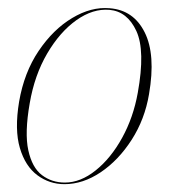

<svg xmlns="http://www.w3.org/2000/svg" viewBox="-20 -451 420 478"><path d="M253 -430.5Q312.5 -426 340.2 -370.5Q368 -315 351 -216.5Q340.5 -154 307.8 -103Q275 -52 230.8 -22.2Q186.5 7.5 140.5 7.5Q103 7.5 73 -14.8Q43 -37 29.5 -82.5Q16 -128 27.5 -197.5Q40 -270.5 76.2 -324.2Q112.5 -378 159.8 -406.2Q207 -434.5 253 -430.5ZM141.5 3.5Q180.5 3.5 218.2 -26.8Q256 -57 284 -107.8Q312 -158.5 323 -220Q342 -325 319.5 -373.8Q297 -422.5 252.5 -426.5Q211.5 -430 170.2 -400.8Q129 -371.5 97.5 -317.8Q66 -264 54 -194Q41 -120 50.5 -76.8Q60 -33.5 84.5 -15Q109 3.5 141.5 3.5Z"/></svg>

Font: Fraunces 144pt Thin
Style: Italic
Weight: 100
Italic angle: -16°
Version: Version 1.000;[b76b70a41]